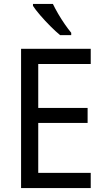

<svg xmlns="http://www.w3.org/2000/svg" viewBox="-20 -964 540 984"><path d="M445 0H88V-714H445V-636H176V-411H429V-334H176V-78H445ZM251 -944Q262 -921 278 -893.5Q294 -866 312 -840Q330 -814 345 -796V-784H288Q266 -802 238 -830Q210 -858 185.5 -886.5Q161 -915 149 -934V-944Z"/></svg>

Font: Noto Sans Hebrew SemiCondensed
Style: Regular
Weight: 400
Width: 4
Designer: Monotype Design Team
Foundry: Monotype Imaging Inc.
Version: Version 2.004; ttfautohint (v1.8.4.7-5d5b)